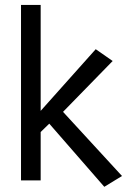

<svg xmlns="http://www.w3.org/2000/svg" viewBox="-20 -717 516 763"><path d="M394.5 25.4 175.8 -225.6 141.6 -192.4V0H63.5V-697.3H141.6V-276.4L360.4 -521.5L427.7 -474.6L230.5 -272.5L464.8 -17.6Z"/></svg>

Font: Puritan
Style: Regular
Weight: 400
Version: 2.0a